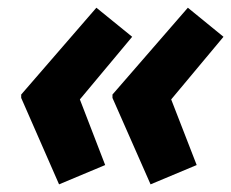

<svg xmlns="http://www.w3.org/2000/svg" viewBox="-20 -524 602 500"><path d="M231 -503.9 324.2 -428.2 188 -265.1 253.9 -94.2 133.8 -43.9 35.2 -269V-277.8ZM469.2 -503.9 562 -428.2 425.8 -265.1 492.2 -94.2 372.1 -43.9 272.9 -269V-277.8Z"/></svg>

Font: Open Sans Hebrew
Style: Bold Italic
Weight: 700
Italic angle: -12°
Foundry: Ascender Corporation, Yanek Iontef
Version: Version 2.001;PS 002.001;hotconv 1.0.70;makeotf.lib2.5.58329